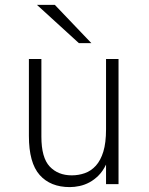

<svg xmlns="http://www.w3.org/2000/svg" viewBox="-20 -752 607 784"><path d="M413 0V-80Q400 -53 382.5 -35.5Q365 -18 345.5 -7.5Q326 3 305 7.5Q284 12 265 12Q186 12 142 -37.5Q98 -87 98 -197V-511H149V-194Q149 -108 183 -72Q217 -36 273 -36Q301 -36 326.5 -45Q352 -54 371.5 -75.5Q391 -97 402 -133Q413 -169 413 -224V-511H464V0ZM302 -576 131 -732H204Q241 -693 278.5 -654Q316 -615 353 -576Z"/></svg>

Font: Transpass ExtraLight
Style: Regular
Weight: 200
Designer: Delve Withrington
Foundry: Delve Fonts
Version: Version 1.001;December 18, 2019;FontCreator 12.0.0.2547 64-b